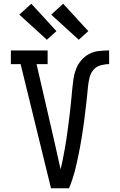

<svg xmlns="http://www.w3.org/2000/svg" viewBox="-20 -1004 640 1024"><path d="M252 0 90 -662H38V-735H234V-662H175L271 -245Q279 -209 287 -173Q295 -137 303 -101Q310 -128 315 -154.5Q320 -181 325 -207.5Q330 -234 334 -261Q338 -288 341.5 -315Q345 -342 348.5 -369Q352 -396 355 -423Q358 -450 360.5 -477Q363 -504 365.5 -531Q368 -558 372 -585Q376 -612 386 -637Q396 -662 414 -683Q432 -704 456 -716.5Q480 -729 507.5 -732Q535 -735 562 -735V-662Q539 -662 516 -655.5Q493 -649 478 -631Q463 -613 457.5 -590Q452 -567 449.5 -544Q447 -521 445 -498Q443 -475 440 -452Q437 -429 434.5 -406Q432 -383 429 -360Q426 -337 422.5 -314.5Q419 -292 415.5 -269Q412 -246 407.5 -223Q403 -200 398.5 -177.5Q394 -155 389 -132.5Q384 -110 378 -87.5Q372 -65 364.5 -43Q357 -21 348 0ZM400 -792 253 -926 317 -984 451 -838ZM230 -792 83 -926 147 -984 281 -838Z"/></svg>

Font: Iosevka Slab Extended
Style: Regular
Weight: 400
Width: 7
Monospace: yes
Designer: Belleve Invis
Foundry: Belleve Invis
Version: Version 11.1.1; ttfautohint (v1.8.3)